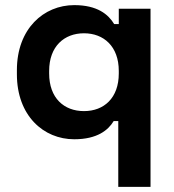

<svg xmlns="http://www.w3.org/2000/svg" viewBox="-20 -530 678 750"><path d="M442 200H568V-496H444V-436H426C403 -474 360 -510 270 -510C151 -510 46 -418 46 -256V-240C46 -78 150 14 270 14C360 14 403 -22 424 -57H442ZM172 -243V-253C172 -349 231 -400 308 -400C385 -400 444 -349 444 -253V-243C444 -147 386 -96 308 -96C230 -96 172 -147 172 -243Z"/></svg>

Font: Meta Space
Style: Bold
Weight: 700
Designer: Meta Pool / Florian Karsten
Foundry: Meta Pool / Florian Karsten
Version: Version 2.000;Glyphs 3.1.1 (3137)